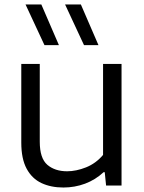

<svg xmlns="http://www.w3.org/2000/svg" viewBox="-20 -828 644 857"><path d="M263 9Q207.5 9 165.2 -10.8Q123 -30.5 99 -74.8Q75 -119 75 -191.5V-542.5H157.5V-195.5Q157.5 -121.5 191.2 -92.5Q225 -63.5 279.5 -63.5Q320 -63.5 364 -81Q408 -98.5 440 -136.5V-542.5H522.5V0H453.5L447.5 -59.5H442.5Q406 -25.5 359.8 -8.2Q313.5 9 263 9ZM355 -626.5 270.5 -808H341L419.5 -626.5ZM178.5 -626.5 94 -808H164.5L243 -626.5Z"/></svg>

Font: Encode Sans SmExp
Style: Regular
Weight: 400
Width: 6
Designer: Multiple Designers
Foundry: Impallari Type
Version: Version 3.002; ttfautohint (v1.8.3) -l 8 -r 50 -G 200 -x 14 